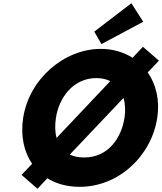

<svg xmlns="http://www.w3.org/2000/svg" viewBox="-20 -1143 1005 1190"><path d="M564.4 -947 608.6 -870 867.7 -1008 794.3 -1123ZM751.7 -413C732.9 -290 652.1 -167 502.1 -167C466.1 -167 437 -173 412.8 -185L745.5 -536C756.7 -498 758.1 -455 751.7 -413ZM326.7 -413C345.5 -536 432.3 -659 577.3 -659C611.3 -659 640.3 -652 663.4 -640L330.6 -288C320.4 -326 320.1 -370 326.7 -413ZM113.5 -59 212.4 27 273.3 -38C328.1 -4 396.2 15 474.2 15C711.2 15 917.8 -172 954.7 -413C971.4 -522 947.4 -620 895.7 -694L964.9 -767L866 -853L801.6 -785C746 -820 679 -840 605 -840C378 -840 160.6 -654 123.7 -413C106.7 -302 127.6 -203 179.1 -128Z"/></svg>

Font: Sztylet
Style: BdObl
Weight: 700
Foundry: Cannot Into Space Fonts, PlusOne Fonts
Version: Version 0.12